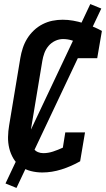

<svg xmlns="http://www.w3.org/2000/svg" viewBox="-20 -840 521 944"><path d="M188 8Q159 8 131.5 1Q104 -6 82 -21.5Q60 -37 46 -60.5Q32 -84 25.5 -111Q19 -138 19.5 -166.5Q20 -195 25 -224L80 -555Q84 -579 92 -603.5Q100 -628 113.5 -650Q127 -672 146.5 -690.5Q166 -709 189.5 -721Q213 -733 238 -738Q263 -743 288 -743Q314 -743 339.5 -738.5Q365 -734 389 -726.5Q413 -719 436 -709.5Q459 -700 481 -688L458 -554H361L374 -628Q354 -635 333 -641.5Q312 -648 290 -648Q270 -648 251 -639Q232 -630 218.5 -614Q205 -598 198 -578.5Q191 -559 188 -540L133 -209Q131 -195 130 -181.5Q129 -168 130 -154.5Q131 -141 135 -128.5Q139 -116 147 -106.5Q155 -97 167 -92Q179 -87 193 -87Q217 -87 241 -95Q265 -103 289 -114L301 -189H398L374 -47Q330 -22 282.5 -7Q235 8 188 8ZM61 84 7 62 424 -820 478 -798Z"/></svg>

Font: Iosevka QP
Style: Bold Italic
Weight: 700
Italic angle: -9°
Designer: Belleve Invis
Foundry: Belleve Invis
Version: Version 20.0.0; ttfautohint (v1.8.4)